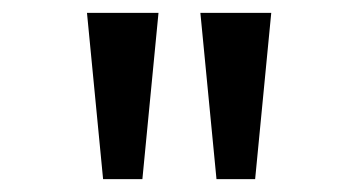

<svg xmlns="http://www.w3.org/2000/svg" viewBox="-20 -749 542 298"><path d="M140 -471 115 -729H226L201 -471ZM316 -471 291 -729H401L376 -471Z"/></svg>

Font: hexlhindi05
Style: Book
Weight: 400
Designer: Jelle Bosma - Monotype Design Team
Foundry: Monotype Imaging Inc.
Version: Version 2.003